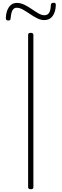

<svg xmlns="http://www.w3.org/2000/svg" viewBox="-20 -1352 445 1386"><path d="M203 14Q192 14 187.5 10Q183 6 183 -1V-1100Q183 -1108 187.5 -1111.5Q192 -1115 202 -1115Q211 -1115 216 -1111.5Q221 -1108 221 -1100V-1Q221 6 217 10Q213 14 203 14ZM39 -1204Q22 -1204 22 -1222Q24 -1272 45 -1301.5Q66 -1331 101 -1331Q129 -1331 156.5 -1317.5Q184 -1304 209 -1286.5Q234 -1269 257.5 -1255.5Q281 -1242 301 -1242Q324 -1242 335 -1260.5Q346 -1279 347 -1316Q349 -1332 366 -1332Q376 -1332 379.5 -1328.5Q383 -1325 383 -1315Q381 -1264 359.5 -1235.5Q338 -1207 300 -1207Q274 -1207 247.5 -1220.5Q221 -1234 195.5 -1251.5Q170 -1269 146 -1282.5Q122 -1296 101 -1296Q80 -1296 70 -1277.5Q60 -1259 57 -1221Q56 -1211 52.5 -1207.5Q49 -1204 39 -1204Z"/></svg>

Font: Playwrite FR Moderne Thin
Style: Regular
Weight: 250
Version: Version 1.002